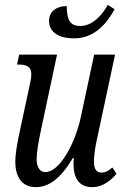

<svg xmlns="http://www.w3.org/2000/svg" viewBox="-20 -761 525 791"><path d="M286 -603C372 -603 423 -669 452 -723L424 -741C405 -706 365 -654 311 -654C269 -654 255 -678 255 -736C212 -736 182 -713 182 -675C182 -637 210 -603 286 -603ZM127 10C181 10 230 -25 280 -110H284C283 -100 283 -92 283 -85C283 -26 306 10 361 10C404 10 438 -19 460 -45L443 -71C425 -55 412 -50 397 -50C376 -50 367 -67 367 -95C367 -119 372 -155 380 -190L454 -536H368L313 -279C291 -174 227 -52 167 -52C140 -52 131 -80 131 -104C131 -136 138 -174 150 -231L215 -536H59L50 -495H57C87 -495 109 -488 109 -455C109 -446 108 -436 105 -423L60 -213C52 -176 43 -129 43 -94C43 -36 68 10 127 10Z"/></svg>

Font: Noto Serif ExtraCondensed
Style: Italic
Weight: 400
Width: 2
Italic angle: -12°
Designer: Monotype Design Team
Foundry: Monotype Imaging Inc.
Version: Version 2.014